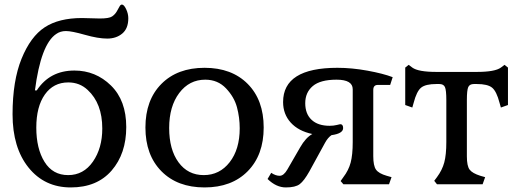

<svg xmlns="http://www.w3.org/2000/svg" viewBox="-20 -807 2265 841"><path d="M339 -728 417 -726Q458 -726 471 -735Q484 -744 491.5 -757Q499 -770 503.5 -778.5Q508 -787 514 -787Q523 -787 532.5 -767Q542 -747 542 -727Q542 -682 515.5 -660Q489 -638 449.5 -638Q410 -638 352 -654.5Q294 -671 269 -671Q244 -671 226 -658Q159 -613 133 -411H141Q198 -498 306 -498Q399 -498 466 -432.5Q533 -367 533 -250.5Q533 -134 469 -60Q405 14 290 14Q175 14 105 -73Q35 -160 35 -306.5Q35 -453 74.5 -550Q114 -647 176 -687.5Q238 -728 339 -728ZM428 -244Q428 -354 364 -413Q329 -446 279 -446Q214 -446 176.5 -393Q139 -340 139 -248Q139 -156 175 -98Q211 -40 278.5 -40Q346 -40 387 -99Q428 -158 428 -244Z M1030 -245Q1030 -292 1018 -337Q1006 -382 970 -420Q934 -458 879 -458Q809 -458 765 -399.5Q721 -341 721 -246.5Q721 -152 762 -96Q803 -40 872.5 -40Q942 -40 986 -96.5Q1030 -153 1030 -245ZM876 14Q757 14 687 -57Q617 -128 617 -248.5Q617 -369 687 -439.5Q757 -510 876 -510Q995 -510 1065 -439.5Q1135 -369 1135 -248.5Q1135 -128 1065 -57Q995 14 876 14Z M1220 -360Q1220 -510 1458 -510Q1521 -510 1589.5 -497.5Q1658 -485 1700 -469L1689 -435H1635Q1615 -435 1615 -413V-123Q1615 -81 1627 -64Q1639 -47 1674 -37L1695 -31L1684 0H1484L1472 -14L1484 -31Q1507 -61 1516 -95Q1525 -129 1525 -185V-416Q1525 -458 1454 -458Q1383 -458 1350 -430Q1317 -402 1317 -355Q1317 -308 1345 -282Q1373 -256 1424 -256Q1441 -256 1455 -259.5Q1469 -263 1470 -263Q1483 -263 1483 -246Q1483 -222 1432 -215Q1416 -204 1404 -182L1335 -56Q1312 -15 1293 -0.5Q1274 14 1232 14Q1190 14 1152 -23L1168 -50Q1187 -37 1205 -37Q1223 -37 1239 -65L1295 -162Q1319 -204 1348 -220Q1287 -233 1253.5 -270Q1220 -307 1220 -360Z M2068 -439H2056Q2037 -439 2031 -425.5Q2025 -412 2025 -369V-122Q2025 -80 2037 -64Q2049 -48 2084 -37L2105 -31L2094 0H1894L1882 -15L1894 -31Q1917 -62 1926 -95.5Q1935 -129 1935 -185V-369Q1935 -412 1929 -425.5Q1923 -439 1904 -439H1892Q1844 -439 1824.5 -423Q1805 -407 1792 -357L1786 -336L1755 -347V-511L1770 -523L1786 -511Q1812 -492 1891 -492H2069Q2148 -492 2174 -511L2190 -523L2205 -511V-347L2174 -336L2168 -357Q2155 -407 2135.5 -423Q2116 -439 2068 -439Z"/></svg>

Font: Gabriela
Style: Regular
Weight: 400
Designer: Eduardo Rodriguez Tunni
Foundry: Eduardo Rodriguez Tunni
Version: Version 1.003